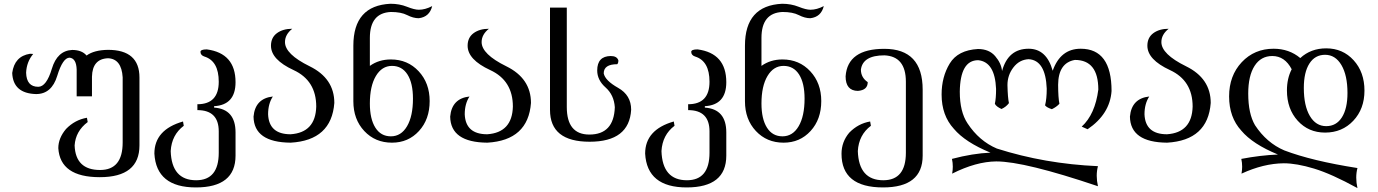

<svg xmlns="http://www.w3.org/2000/svg" viewBox="-20 -737 7213 1005"><path d="M502.4 190.4Q294.9 190.4 285.2 38.6Q285.2 -14.2 325.7 -62Q372.1 -109.9 435.1 -120.6L439 -98.1Q375.5 -50.3 370.6 24.4Q375.5 152.8 503.9 152.8Q622.1 152.8 622.1 8.8V-332.5Q616.2 -428.7 545.9 -432.1Q463.4 -429.2 461.4 -335.4V-232.9H381.3V-373Q379.4 -431.6 344.2 -435.1Q308.6 -435.1 279.5 -339.8Q250.5 -244.6 168.9 -244.6Q48.3 -248 43.9 -355Q55.7 -442.9 137.2 -455.6L153.8 -454.6Q119.1 -413.1 116.7 -356.4Q118.7 -282.7 180.2 -282.7Q223.1 -282.7 251.5 -377.4Q279.8 -472.2 358.4 -475.6Q409.2 -475.1 433.1 -446.3Q472.2 -475.1 545.4 -476.1Q710 -476.1 710 -331.1V23.9Q710 190.4 502.4 190.4Z M1005.4 244.1Q797.9 244.1 788.1 66.9Q788.1 -58.1 938 -101.1L941.9 -78.6Q878.4 -30.8 873.5 53.7Q878.4 206.5 1006.8 206.5Q1125 206.5 1125 62.5V-49.3Q1125 -160.6 1013.2 -160.6V-191.4Q1125 -191.4 1125 -309.1Q1125 -417.5 1050.3 -440.9Q1029.8 -447.3 1029.3 -465.3Q1029.3 -478.5 1062.5 -478.5Q1212.9 -458.5 1212.9 -306.6Q1212.9 -187.5 1100.6 -181.2V-173.8Q1212.9 -166 1212.9 -43.9V77.6Q1212.9 244.1 1005.4 244.1Z M1501.5 9.8Q1309.1 8.3 1307.1 -126.5Q1315.4 -221.7 1408.2 -231.9Q1383.3 -193.8 1383.3 -138.7Q1387.7 -34.2 1501 -34.2Q1631.8 -43 1635.3 -179.2Q1635.3 -315.4 1516.8 -370.1Q1398.4 -424.8 1398.4 -497.6Q1398.4 -540.5 1429.7 -563.5Q1460.9 -586.4 1509.8 -586.4Q1471.7 -556.2 1471.7 -516.6Q1471.7 -453.6 1600.8 -390.1Q1730 -326.7 1730 -198.2Q1715.3 -2.4 1501.5 9.8Z M2025.9 -23.4Q2079.6 -23.4 2110.6 -76.2Q2141.6 -128.9 2141.6 -220.7Q2141.6 -302.2 2112.8 -347.2Q2084 -392.1 2031.7 -392.1Q1979 -392.1 1947.5 -339.1Q1916 -286.1 1916 -195.3Q1916 -114.3 1944.8 -68.8Q1973.6 -23.4 2025.9 -23.4ZM2031.7 9.8Q1943.8 9.8 1886.7 -51.3Q1829.6 -112.3 1829.6 -207V-498Q1829.6 -708 2023.9 -717.3Q2070.8 -717.3 2110.1 -701.7Q2149.4 -686 2172.4 -686Q2205.6 -686 2242.2 -705.1Q2228.5 -648.4 2171.9 -641.6Q2143.1 -641.6 2111.3 -658Q2079.6 -674.3 2025.9 -674.3Q1916 -669.4 1916 -538.6V-392.1Q1962.9 -425.8 2025.9 -425.8Q2113.8 -425.8 2171.4 -364Q2229 -302.2 2229 -208Q2229 -112.3 2173.1 -51.3Q2117.2 9.8 2031.7 9.8Z M2530.8 9.8Q2338.4 8.3 2336.4 -126.5Q2344.7 -221.7 2437.5 -231.9Q2412.6 -193.8 2412.6 -138.7Q2417 -34.2 2530.3 -34.2Q2661.1 -43 2664.6 -179.2Q2664.6 -315.4 2546.1 -370.1Q2427.7 -424.8 2427.7 -497.6Q2427.7 -540.5 2459 -563.5Q2490.2 -586.4 2539.1 -586.4Q2501 -556.2 2501 -516.6Q2501 -453.6 2630.1 -390.1Q2759.3 -326.7 2759.3 -198.2Q2744.6 -2.4 2530.8 9.8Z M3066.4 4.9Q2858.9 4.9 2858.9 -161.6V-697.3H2946.8V-176.8Q2946.8 -32.7 3064.9 -32.7Q3193.4 -32.7 3198.2 -175.8Q3193.8 -240.2 3149.9 -279.1Q3106 -317.9 3106 -368.2Q3106 -442.9 3176.8 -443.8Q3209.5 -443.8 3216.8 -420.9Q3216.8 -406.7 3210.9 -400.9Q3140.1 -400.9 3140.1 -353Q3147.5 -315.4 3215.6 -277.1Q3283.7 -238.8 3283.7 -162.6Q3273.9 4.9 3066.4 4.9Z M3574.2 244.1Q3366.7 244.1 3356.9 66.9Q3356.9 -58.1 3506.8 -101.1L3510.7 -78.6Q3447.3 -30.8 3442.4 53.7Q3447.3 206.5 3575.7 206.5Q3693.8 206.5 3693.8 62.5V-49.3Q3693.8 -160.6 3582 -160.6V-191.4Q3693.8 -191.4 3693.8 -309.1Q3693.8 -417.5 3619.1 -440.9Q3598.6 -447.3 3598.1 -465.3Q3598.1 -478.5 3631.3 -478.5Q3781.7 -458.5 3781.7 -306.6Q3781.7 -187.5 3669.4 -181.2V-173.8Q3781.7 -166 3781.7 -43.9V77.6Q3781.7 244.1 3574.2 244.1Z M4075.7 -23.4Q4129.4 -23.4 4160.4 -76.2Q4191.4 -128.9 4191.4 -220.7Q4191.4 -302.2 4162.6 -347.2Q4133.8 -392.1 4081.5 -392.1Q4028.8 -392.1 3997.3 -339.1Q3965.8 -286.1 3965.8 -195.3Q3965.8 -114.3 3994.6 -68.8Q4023.4 -23.4 4075.7 -23.4ZM4081.5 9.8Q3993.7 9.8 3936.5 -51.3Q3879.4 -112.3 3879.4 -207V-498Q3879.4 -708 4073.7 -717.3Q4120.6 -717.3 4159.9 -701.7Q4199.2 -686 4222.2 -686Q4255.4 -686 4292 -705.1Q4278.3 -648.4 4221.7 -641.6Q4192.9 -641.6 4161.1 -658Q4129.4 -674.3 4075.7 -674.3Q3965.8 -669.4 3965.8 -538.6V-392.1Q4012.7 -425.8 4075.7 -425.8Q4163.6 -425.8 4221.2 -364Q4278.8 -302.2 4278.8 -208Q4278.8 -112.3 4222.9 -51.3Q4167 9.8 4081.5 9.8Z M4602.1 244.1Q4384.8 244.1 4384.8 67.9Q4384.8 5.4 4425.3 -42.5Q4471.7 -90.3 4534.7 -101.1L4538.6 -78.6Q4475.1 -30.8 4470.2 53.7Q4475.1 206.5 4603.5 206.5Q4721.7 206.5 4721.7 62.5V-309.1Q4721.7 -442.4 4609.4 -447.3Q4496.1 -447.3 4486.3 -372.6Q4486.3 -331.1 4522 -307.1Q4522 -265.1 4470.2 -261.2Q4406.2 -262.2 4406.2 -337.4Q4416.5 -481.4 4608.9 -481.4Q4809.6 -481.4 4809.6 -267.6V77.6Q4809.6 244.1 4602.1 244.1Z M5727.1 237.8Q5342.8 107.9 5194.8 107.9Q5088.9 108.9 4963.9 171.9Q4967.3 153.3 4967.3 135.3Q4967.3 114.7 4962.9 94.7Q5071.8 65.9 5164.6 62Q5032.2 7.8 4972.7 -63Q4908.7 -132.8 4908.7 -242.2Q4908.7 -334.5 4951.2 -404.5Q4993.7 -474.6 5099.1 -480.5Q5157.2 -480.5 5189.2 -443.1Q5221.2 -405.8 5225.1 -365.2Q5256.8 -481.9 5364.3 -481.9Q5458 -481.9 5490.2 -366.7Q5530.8 -481.9 5636.7 -481.9Q5798.3 -481.9 5798.3 -260.7Q5790 -140.1 5672.9 -60.5L5642.1 -74.2Q5712.4 -138.7 5729 -268.1Q5729 -423.3 5606.4 -423.3Q5519.5 -408.2 5518.6 -293Q5519 -224.1 5525.4 -193.8Q5509.8 -176.8 5485.8 -165.5Q5459.5 -173.8 5450.2 -185.5Q5459 -219.2 5459 -272.9Q5453.1 -421.9 5364.3 -427.2Q5315.9 -424.8 5284.7 -384.3Q5253.4 -343.8 5253.4 -291.5Q5254.9 -224.6 5261.2 -197.3Q5246.1 -177.2 5222.2 -166.5Q5194.3 -179.2 5187.5 -193.8Q5193.8 -221.7 5193.8 -271.5Q5188 -413.1 5100.1 -421.9Q5005.9 -421.9 5003.9 -256.8Q5003.9 -151.9 5044.4 -91.3Q5105 1 5197.8 40.5Q5448.7 120.6 5727.1 132.8Q5720.7 156.7 5720.7 183.1Q5720.7 209.5 5727.1 237.8Z M6088.9 9.8Q5896.5 8.3 5894.5 -126.5Q5902.8 -221.7 5995.6 -231.9Q5970.7 -193.8 5970.7 -138.7Q5975.1 -34.2 6088.4 -34.2Q6219.2 -43 6222.7 -179.2Q6222.7 -315.4 6104.2 -370.1Q5985.8 -424.8 5985.8 -497.6Q5985.8 -540.5 6017.1 -563.5Q6048.3 -586.4 6097.2 -586.4Q6059.1 -556.2 6059.1 -516.6Q6059.1 -453.6 6188.2 -390.1Q6317.4 -326.7 6317.4 -198.2Q6302.7 -2.4 6088.9 9.8Z M6921.9 -76.7Q6974.6 -76.7 7003.9 -122.6Q7033.2 -168.5 7033.2 -250.5Q7033.2 -342.8 7001.5 -396.5Q6969.7 -450.2 6916 -450.2Q6863.3 -450.2 6834 -404.5Q6804.7 -358.9 6804.7 -276.4Q6804.7 -183.6 6836.2 -130.1Q6867.7 -76.7 6921.9 -76.7ZM7085.4 247.6Q6950.2 173.3 6858.4 145.5Q6766.6 117.7 6699.7 117.7Q6593.8 118.7 6478.5 171.9Q6481.9 153.3 6481.9 135.3Q6481.9 114.7 6477.5 94.7Q6576.7 75.7 6669.4 71.8Q6537.1 17.6 6477.5 -53.2Q6413.6 -123 6413.6 -232.4Q6413.6 -340.8 6479.7 -411.4Q6545.9 -481.9 6646.5 -481.9Q6728 -481.9 6786.1 -433.1Q6841.3 -483.9 6921.9 -483.9Q7008.8 -483.9 7065.4 -421.6Q7122.1 -359.4 7122.1 -262.7Q7122.1 -167 7063.7 -105Q7005.4 -43 6916 -43Q6829.1 -43 6772.7 -105Q6716.3 -167 6716.3 -263.7Q6716.3 -326.2 6741.2 -374.5Q6705.1 -443.8 6639.6 -443.8Q6580.1 -443.8 6546.9 -392.1Q6513.7 -340.3 6513.7 -247.1Q6513.7 -142.1 6549.3 -81.5Q6609.9 10.7 6702.6 50.3Q6848.1 105.5 7085.4 142.6Q7079.1 166.5 7079.1 192.9Q7079.1 219.2 7085.4 247.6Z"/></svg>

Font: Almanac
Style: Regular
Weight: 400
Designer: Eden's Almanac
Version: Version 3.501;March 28, 2021;FontCreator 13.0.0.2683 64-bit